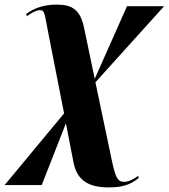

<svg xmlns="http://www.w3.org/2000/svg" viewBox="-53 -563 732 833"><path d="M418 250C478 250 512 239 549 209L546 200C533 211 506 226 486 226C459 226 449 211 433 137L361 -206L659 -536H498L358 -221L312 -441C296 -519 262 -543 194 -543C140 -543 98 -530 60 -502L64 -493C86 -509 105 -519 120 -519C141 -519 140 -505 155 -428L225 -71L-33 240H128L233 -28L266 142C282 224 337 250 418 250Z"/></svg>

Font: Noto Serif Display ExtraBold
Style: Italic
Weight: 800
Italic angle: -12°
Designer: Monotype Design Team
Foundry: Monotype Imaging Inc.
Version: Version 2.009